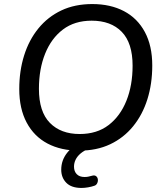

<svg xmlns="http://www.w3.org/2000/svg" viewBox="-20 -734 811 947"><path d="M371 9Q281 9 214.5 -26Q148 -61 111.5 -129.5Q75 -198 75 -295Q75 -384 99 -460.5Q123 -537 169.5 -594Q216 -651 282.5 -682.5Q349 -714 435 -714Q525 -714 591.5 -679Q658 -644 694.5 -576Q731 -508 731 -411Q731 -321 707 -244.5Q683 -168 636.5 -111Q590 -54 523.5 -22.5Q457 9 371 9ZM373 -73Q458 -73 515.5 -117Q573 -161 603.5 -237Q634 -313 634 -410Q634 -522 580.5 -577Q527 -632 432 -632Q348 -632 290.5 -588.5Q233 -545 202.5 -469Q172 -393 172 -296Q172 -183 226 -128Q280 -73 373 -73ZM382 193Q332 193 307 167.5Q282 142 282 103Q282 57 310.5 20.5Q339 -16 390 -37L417 0Q394 9 377.5 23Q361 37 353 53.5Q345 70 345 88Q345 111 358.5 125Q372 139 397 139Q406 139 414.5 137.5Q423 136 433 133Q446 129 453.5 134.5Q461 140 462.5 150Q464 160 459.5 169.5Q455 179 446 182Q432 187 414.5 190Q397 193 382 193Z"/></svg>

Font: Nunito ExtraLight Medium
Style: Italic
Weight: 500
Italic angle: -9°
Version: Version 3.602